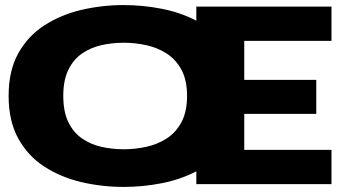

<svg xmlns="http://www.w3.org/2000/svg" viewBox="-20 -726 1340 757"><path d="M1287 -700V-565H943V-411H1227V-277H943V-135H1287V0H754V-50.5Q691.5 -18 617.2 -3.5Q543 11 467.5 11Q382 11 301 -8Q220 -27 155.2 -68.8Q90.5 -110.5 52.2 -179.5Q14 -248.5 14 -348Q14 -447.5 52.2 -516Q90.5 -584.5 155.2 -626.2Q220 -668 301 -687Q382 -706 467.5 -706Q543 -706 617.2 -691.5Q691.5 -677 754 -644.5V-700ZM467.5 -137.5Q513 -137.5 557.2 -147.2Q601.5 -157 637.8 -180.5Q674 -204 695.8 -245Q717.5 -286 717.5 -348Q717.5 -409.5 695.8 -450.2Q674 -491 637.8 -514.5Q601.5 -538 557.2 -547.8Q513 -557.5 467.5 -557.5Q422 -557.5 379.2 -547.8Q336.5 -538 302.8 -514.5Q269 -491 249.2 -450.2Q229.5 -409.5 229.5 -348Q229.5 -286 249.2 -245Q269 -204 302.8 -180.5Q336.5 -157 379.2 -147.2Q422 -137.5 467.5 -137.5Z"/></svg>

Font: Trispace Expanded ExtraBold
Style: Regular
Weight: 800
Width: 7
Designer: Tyler Finck
Foundry: Etcetera Type Company
Version: Version 1.210; ttfautohint (v1.8.3)